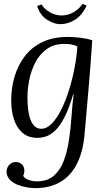

<svg xmlns="http://www.w3.org/2000/svg" viewBox="-20 -702 558 993"><path d="M162 271Q144 271 119.5 267Q95 263 71 253.5Q47 244 31 227.5Q15 211 14 187Q14 173 20 161.5Q26 150 37 143Q48 136 61 136Q79 136 92.5 147.5Q106 159 106 182Q106 194 100 208Q110 223 130.5 229.5Q151 236 169 236Q226 236 259.5 206Q293 176 311 126.5Q329 77 337 19Q346 -40 350 -101.5Q354 -163 361 -213H358Q337 -141 314 -96.5Q291 -52 267 -28.5Q243 -5 219.5 3Q196 11 173 11Q127 11 97 -14.5Q67 -40 52.5 -84Q38 -128 38 -183Q38 -248 55.5 -306.5Q73 -365 108.5 -411.5Q144 -458 199.5 -484.5Q255 -511 330 -511Q364 -511 398.5 -506.5Q433 -502 457 -494Q453 -434 448.5 -372Q444 -310 438.5 -249Q433 -188 428 -129Q423 -70 418 -14Q410 83 377.5 146Q345 209 290.5 240Q236 271 162 271ZM194 -36Q222 -36 248.5 -63.5Q275 -91 297.5 -136.5Q320 -182 337.5 -238Q355 -294 366 -352.5Q377 -411 380 -462Q367 -469 349.5 -472Q332 -475 314 -475Q259 -475 222 -448.5Q185 -422 163 -379.5Q141 -337 131.5 -289.5Q122 -242 122 -200Q122 -154 128.5 -117Q135 -80 151 -58Q167 -36 194 -36ZM292 -577Q260 -577 224 -599.5Q188 -622 172 -671L195 -679Q208 -656 237 -639Q266 -622 298 -622Q331 -622 360 -638.5Q389 -655 407 -682L428 -673Q405 -623 368 -600Q331 -577 292 -577Z"/></svg>

Font: Lora
Style: Italic
Weight: 400
Italic angle: -3°
Designer: Olga Karpushina, Alexei Vanyashin (Cyrillic)
Foundry: Cyreal
Version: Version 3.008